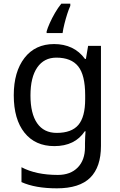

<svg xmlns="http://www.w3.org/2000/svg" viewBox="-20 -786 655 1046"><path d="M275 -546Q328 -546 370.5 -526Q413 -506 443 -465H448L460 -536H530V9Q530 124 471.5 182Q413 240 290 240Q172 240 97 206V125Q176 167 295 167Q364 167 403.5 126.5Q443 86 443 16V-5Q443 -17 444 -39.5Q445 -62 446 -71H442Q388 10 276 10Q172 10 113.5 -63Q55 -136 55 -267Q55 -395 113.5 -470.5Q172 -546 275 -546ZM287 -472Q220 -472 183 -418.5Q146 -365 146 -266Q146 -167 182.5 -114.5Q219 -62 289 -62Q370 -62 407 -105.5Q444 -149 444 -246V-267Q444 -377 406 -424.5Q368 -472 287 -472ZM363 -754Q355 -737 346.5 -710.5Q338 -684 331 -656Q324 -628 321 -606H234V-615Q239 -633 251 -660Q263 -687 279.5 -715.5Q296 -744 314 -766H363Z"/></svg>

Font: Noto Sans Tifinagh Ahaggar
Style: Regular
Weight: 400
Designer: JamraPatel
Foundry: JamraPatel LLC
Version: Version 2.006; ttfautohint (v1.8.4.7-5d5b)